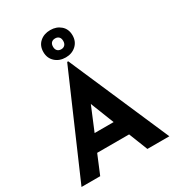

<svg xmlns="http://www.w3.org/2000/svg" viewBox="-232 -1138 1159 1272"><g transform="rotate(-30 348.0 -502.0)"><path d="M12 0 344 -765H352L684 0H516L304 -538L409 -610L155 0ZM239 -266H460L511 -144H194ZM240 -900Q240 -948 271.7 -976Q303.4 -1004 351.8 -1004Q399 -1004 431 -976Q463 -948 463 -899.9Q463 -853 431.2 -824Q399.4 -795 352 -795Q303.5 -795 271.8 -824.1Q240 -853.2 240 -900ZM313 -898.5Q313 -879 323.5 -868Q334 -857 352.5 -857Q370 -857 380.5 -868Q391 -879 391 -898.5Q391 -919 380.5 -929.5Q370 -940 352.5 -940Q334 -940 323.5 -929.5Q313 -919 313 -898.5Z"/></g></svg>

Font: Reem Kufi
Style: Regular
Weight: 400
Designer: Khaled Hosny
Version: Version 1.6